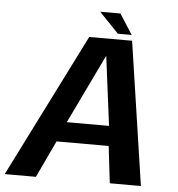

<svg xmlns="http://www.w3.org/2000/svg" viewBox="-79 -850 835 901"><g transform="rotate(5 338.5 -399.0)"><path d="M-23.5 0H123.5L205.5 -174H451L471.5 0H618L517.5 -675.5H315.5ZM245.5 -268 401.5 -592.5H403L444.5 -268ZM448 -702.5H513L452 -798H356.5Z"/></g></svg>

Font: Anybody UltraCondensed Thin SemiBold
Style: Italic
Weight: 600
Italic angle: -10°
Version: Version 1.111